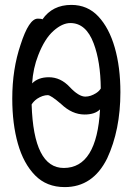

<svg xmlns="http://www.w3.org/2000/svg" viewBox="-20 -739 540 783"><path d="M244 24Q170 24 123 -24Q76 -72 53 -153Q30 -234 30 -337Q30 -457 64 -557Q98 -663 134 -663Q150 -663 153 -660Q194 -719 271 -719Q337 -719 381 -672Q425 -625 448 -545Q471 -465 471 -363Q471 -209 417 -93Q359 24 244 24ZM240 -54Q375 -54 388 -293Q367 -272 325 -272Q274 -272 229 -315Q187 -351 175 -351Q154 -351 131 -336Q117 -326 109 -313Q117 -54 240 -54ZM328 -345Q350 -345 373 -360Q384 -367 391 -378Q390 -488 362 -562Q331 -645 267 -645Q234 -645 198 -613Q162 -581 136 -514Q115 -461 111 -399Q136 -424 179 -424Q227 -424 264 -384.5Q301 -345 328 -345Z"/></svg>

Font: LXGW WenKai Mono TC
Style: Bold
Weight: 700
Designer: LXGW / Fontworks Inc.
Foundry: LXGW / Fontworks Inc.
Version: Version 1.330